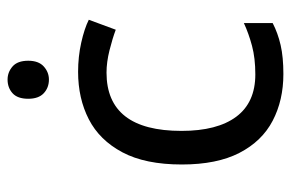

<svg xmlns="http://www.w3.org/2000/svg" viewBox="-154 -624 787 520"><g transform="rotate(-90 240.0 -363.5)"><path d="M300 10Q229 10 173.5 -19Q118 -48 86.5 -109Q55 -170 55 -265Q55 -364 88 -426Q121 -488 177.5 -517Q234 -546 306 -546Q347 -546 385 -537.5Q423 -529 447 -517L420 -444Q396 -453 364 -461Q332 -469 304 -469Q146 -469 146 -266Q146 -169 184.5 -117.5Q223 -66 299 -66Q343 -66 376.5 -75Q410 -84 438 -97V-19Q411 -5 378.5 2.5Q346 10 300 10ZM285 -737Q305 -737 320.5 -723.5Q336 -710 336 -681Q336 -653 320.5 -639Q305 -625 285 -625Q263 -625 248 -639Q233 -653 233 -681Q233 -710 248 -723.5Q263 -737 285 -737Z"/></g></svg>

Font: Noto Sans Mandaic
Style: Regular
Weight: 400
Designer: Monotype Design Team
Foundry: Monotype Imaging Inc.
Version: Version 2.002; ttfautohint (v1.8.4.7-5d5b)